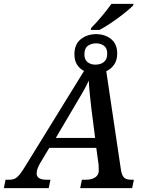

<svg xmlns="http://www.w3.org/2000/svg" viewBox="-70 -981 760 1001"><path d="M406 -836Q431 -861 460 -895.5Q489 -930 511 -961H626L624 -952Q608 -936 578 -912Q548 -888 513.5 -864.5Q479 -841 449 -825H403ZM-50 0 -41 -44H-22Q-4 -44 8 -50Q20 -56 33 -72Q46 -88 64 -118L368 -611Q346 -622 332 -643.5Q318 -665 318 -698Q318 -750 351 -776.5Q384 -803 431 -803Q477 -803 509 -777.5Q541 -752 541 -702Q541 -667 525 -644Q509 -621 484 -610L560 -99Q564 -70 575 -57Q586 -44 614 -44H628L619 0H348L357 -44H378Q408 -44 426.5 -56.5Q445 -69 445 -92Q445 -107 444 -122L432 -210H187L139 -130Q121 -98 121 -77Q121 -44 173 -44H193L184 0ZM427 -644Q455 -644 472 -658Q489 -672 489 -701Q489 -730 472 -742.5Q455 -755 431 -755Q406 -755 388 -742Q370 -729 370 -698Q370 -670 386.5 -657Q403 -644 427 -644ZM221 -262H426L406 -418Q402 -453 398 -492Q394 -531 393 -561Q378 -528 359.5 -497Q341 -466 316 -423Z"/></svg>

Font: Noto Serif SemiCondensed Medium
Style: Italic
Weight: 500
Width: 4
Italic angle: -12°
Designer: Monotype Design Team
Foundry: Monotype Imaging Inc.
Version: Version 2.013